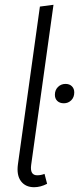

<svg xmlns="http://www.w3.org/2000/svg" viewBox="-20 -763 327 794"><path d="M201.2 -743.2 108.9 -81.1Q103 -38.1 133.8 -38.1Q149.4 -38.1 164.1 -43.9L174.8 -2.9Q147.5 11.2 121.1 11.2Q85.4 11.2 66.7 -13.7Q47.9 -38.6 54.2 -84L145 -735.8ZM244.1 -335.9Q227.1 -335.9 217 -345.5Q207 -355 207 -371.1Q207 -390.6 219.7 -403.3Q232.4 -416 251 -416Q267.6 -416 277.3 -406.2Q287.1 -396.5 287.1 -380.9Q287.1 -360.8 274.7 -348.4Q262.2 -335.9 244.1 -335.9Z"/></svg>

Font: Fira Sans Compressed Light
Style: Italic
Weight: 300
Width: 3
Italic angle: -8°
Designer: Carrois Corporate & Edenspiekermann AG
Foundry: Carrois Corporate GbR & Edenspiekermann AG
Version: Version 4.203;PS 004.203;hotconv 1.0.88;makeotf.lib2.5.64775